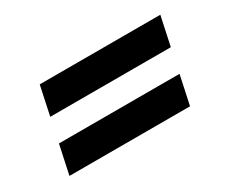

<svg xmlns="http://www.w3.org/2000/svg" viewBox="-67 -663 851 717"><g transform="rotate(-30 358.0 -304.0)"><path d="M633.8 -355.8H113.8L140.4 -480.4H660.4ZM585.6 -128.8H65.6L92.2 -253.4H612.2Z"/></g></svg>

Font: Be Vietnam Pro Variable Thin
Style: Italic
Weight: 100
Italic angle: -12°
Designer: Lam Bao, Tony Le, Vietanh Nguyen
Foundry: Yellow Type Foundry
Version: Version 1.002